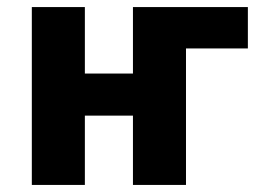

<svg xmlns="http://www.w3.org/2000/svg" viewBox="-20 -523 747 543"><path d="M70 0V-503H220V-315H356V-503H681V-386H506V0H356V-196H220V0Z"/></svg>

Font: Nunito Sans 7pt Condensed ExtraBold
Style: Regular
Weight: 800
Width: 3
Designer: Vernon Adams
Foundry: Vernon Adams
Version: Version 3.101;gftools[0.9.27]